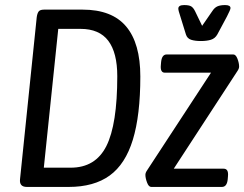

<svg xmlns="http://www.w3.org/2000/svg" viewBox="-20 -738 964 758"><path d="M86 0Q56 0 59 -30L125 -670Q127 -685 132.5 -692.5Q138 -700 154 -700H306Q422 -700 478 -633.5Q534 -567 534 -436Q534 -283 504.5 -186.5Q475 -90 413 -45Q351 0 251 0ZM153 -76H259Q357 -76 400 -161.5Q443 -247 443 -437Q443 -530 407.5 -577Q372 -624 298 -624H210ZM577 0Q567 0 560.5 -17.5Q554 -35 554 -48Q554 -56 561 -66L813 -451H631Q612 -451 615 -481L616 -493Q619 -523 638 -523H901Q911 -523 917.5 -506Q924 -489 924 -475Q924 -467 917 -457L666 -72H863Q883 -72 880 -42L879 -30Q876 0 856 0ZM869 -718Q890 -718 890 -706Q890 -700 876 -673L838 -602Q829 -586 812.5 -581Q796 -576 773 -576Q750 -576 734.5 -581Q719 -586 714 -602L692 -673Q688 -685 686 -692.5Q684 -700 684 -704Q684 -718 707 -718Q726 -718 734.5 -713Q743 -708 750 -694L778 -636L818 -694Q827 -708 838.5 -713Q850 -718 869 -718Z"/></svg>

Font: Asap Condensed Condensed Regular
Style: Italic
Weight: 400
Width: 3
Italic angle: -6°
Designer: Pablo Cosgaya
Foundry: Omnibus-Type
Version: Version 3.001; ttfautohint (v1.8.4.7-5d5b)